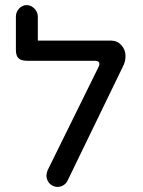

<svg xmlns="http://www.w3.org/2000/svg" viewBox="-20 -738 567 761"><path d="M164.1 -42Q164.1 -50.8 168.9 -63.5L371.1 -473.6Q374 -479.5 374 -484.4Q374 -497.1 357.4 -497.1H87.9Q64.5 -497.1 53.7 -506.8Q43 -516.6 43 -540V-671.9Q43 -690.4 55.7 -704.1Q68.4 -717.8 85.9 -717.8Q102.5 -717.8 116.2 -704.1Q129.9 -690.4 129.9 -671.9V-577.1H419.9Q444.3 -577.1 460.9 -559.1Q477.5 -541 477.5 -515.6Q477.5 -494.1 467.8 -475.6L248 -22.5Q242.2 -10.7 231.4 -3.9Q220.7 2.9 208 2.9Q198.2 2.9 188.5 -2Q176.8 -7.8 170.4 -19Q164.1 -30.3 164.1 -42Z"/></svg>

Font: KTXP_ComRound
Style: Medium
Weight: 500
Version: Version 1.01;May 16, 2022;FontCreator 13.0.0.2683 64-bit